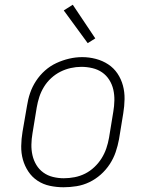

<svg xmlns="http://www.w3.org/2000/svg" viewBox="-20 -782 640 810"><path d="M248 8Q219 8 190.5 2Q162 -4 138.5 -19.5Q115 -35 99.5 -58.5Q84 -82 76.5 -109Q69 -136 69.5 -166Q70 -196 75 -226L94 -336Q98 -363 107 -389.5Q116 -416 132 -440.5Q148 -465 170 -484.5Q192 -504 218 -516Q244 -528 271.5 -534.5Q299 -541 327 -541Q356 -541 384.5 -533.5Q413 -526 436.5 -510.5Q460 -495 475.5 -472Q491 -449 498.5 -421.5Q506 -394 505.5 -364Q505 -334 500 -304L482 -194Q477 -167 468 -140.5Q459 -114 443 -89.5Q427 -65 405 -45.5Q383 -26 357 -13.5Q331 -1 303 3.5Q275 8 248 8ZM249 -30Q272 -30 295 -34.5Q318 -39 339 -49.5Q360 -60 378 -77Q396 -94 408.5 -114Q421 -134 428.5 -156Q436 -178 440 -201L458 -311Q462 -334 462.5 -358Q463 -382 458 -404Q453 -426 441 -445Q429 -464 411 -476.5Q393 -489 370 -494.5Q347 -500 323 -500Q301 -500 278.5 -495Q256 -490 235 -479.5Q214 -469 196 -452.5Q178 -436 165.5 -415.5Q153 -395 146 -373.5Q139 -352 135 -329L117 -219Q113 -196 112.5 -172.5Q112 -149 117 -127Q122 -105 133.5 -86Q145 -67 163 -54Q181 -41 203.5 -35.5Q226 -30 249 -30ZM350 -600 249 -738 287 -762 382 -620Z"/></svg>

Font: Iosevka Curly Slab XLtEx
Style: Italic
Weight: 200
Width: 7
Italic angle: -9°
Monospace: yes
Designer: Belleve Invis
Foundry: Belleve Invis
Version: Version 11.1.0; ttfautohint (v1.8.3)